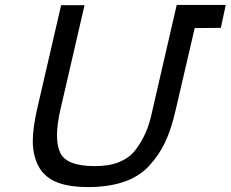

<svg xmlns="http://www.w3.org/2000/svg" viewBox="-20 -749 936 779"><path d="M365 -75Q423 -75 462 -91Q505 -108 529 -140Q554 -172 571 -211Q587 -246 599 -304L697 -729H896L876 -636L770 -635L693 -304Q674 -222 650 -172Q625 -119 584 -75Q544 -32 482 -11Q420 10 338 10Q255 10 205 -12Q156 -34 134 -79Q113 -122 113 -177Q113 -228 130 -304L228 -728H323L225 -304Q198 -186 224 -130Q249 -75 365 -75Z"/></svg>

Font: Miedinger
Style: Italic
Weight: 400
Italic angle: -13°
Version: Version 001.000